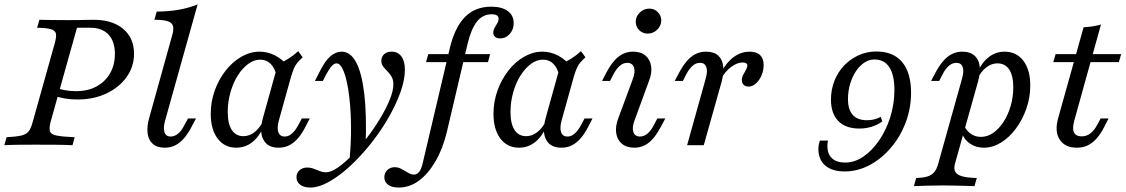

<svg xmlns="http://www.w3.org/2000/svg" viewBox="-27 -661 5124 874"><path d="M-7.3 0 3.2 -36.3Q46.8 -38.7 69.8 -44Q92.7 -49.2 103.6 -63.3Q114.5 -77.4 121.8 -105.6L222.6 -465.3Q230.6 -494.4 227.4 -508.5Q224.2 -522.6 204.4 -528.2Q184.7 -533.9 141.9 -534.7L152.4 -571Q166.1 -570.2 185.5 -570.2Q204.8 -570.2 229.8 -569.8Q254.8 -569.4 284.7 -569.4Q313.7 -569.4 335.9 -569.8Q358.1 -570.2 374.2 -570.6Q390.3 -571 399.2 -571Q484.7 -571 533.9 -529.4Q583.1 -487.9 583.1 -416.1Q583.1 -357.3 549.2 -310.1Q515.3 -262.9 457.3 -235.5Q399.2 -208.1 325 -208.1Q295.2 -208.1 267.3 -212.9Q239.5 -217.7 218.5 -225.8L228.2 -262.1Q241.9 -255.6 266.5 -250.8Q291.1 -246 318.5 -246Q372.6 -246 412.1 -267.3Q451.6 -288.7 473.8 -327Q496 -365.3 496 -415.3Q496 -472.6 466.9 -503.6Q437.9 -534.7 383.9 -534.7H323.4L203.2 -105.6Q196 -77.4 200.4 -63.3Q204.8 -49.2 230.6 -44Q256.5 -38.7 312.9 -36.3L303.2 0Q274.2 -1.6 231.5 -2Q188.7 -2.4 134.7 -2.4Q91.1 -2.4 54.8 -2Q18.5 -1.6 -7.3 0Z M723.4 11.3Q687.9 11.3 668.1 -6.5Q648.4 -24.2 644.8 -55.2Q641.1 -86.3 652.4 -125L755.6 -496Q764.5 -525 760.9 -541.1Q757.3 -557.3 737.1 -564.1Q716.9 -571 675.8 -571L686.3 -608.1Q744.4 -608.9 790.3 -617.3Q836.3 -625.8 872.6 -641.1L725 -113.7Q715.3 -80.6 721.4 -60.1Q727.4 -39.5 750 -39.5Q767.7 -39.5 783.9 -52.8Q800 -66.1 812.9 -92.7L829 -121.8H865.3L846.8 -87.1Q831.5 -56.5 812.9 -34.3Q794.4 -12.1 772.6 -0.4Q750.8 11.3 723.4 11.3Z M1048.4 11.3Q995.2 11.3 963.7 -30.2Q932.3 -71.8 932.3 -142.7Q932.3 -197.6 950.4 -248.4Q968.5 -299.2 1000 -339.5Q1031.5 -379.8 1071.8 -402.8Q1112.1 -425.8 1154.8 -425.8Q1191.9 -425.8 1225.4 -408.5Q1258.9 -391.1 1286.3 -358.1L1231.5 -316.1Q1224.2 -351.6 1204.8 -370.6Q1185.5 -389.5 1158.1 -389.5Q1129 -389.5 1102.4 -369.8Q1075.8 -350 1054.8 -316.5Q1033.9 -283.1 1021.8 -239.9Q1009.7 -196.8 1009.7 -150.8Q1009.7 -97.6 1028.2 -69.4Q1046.8 -41.1 1080.6 -41.1Q1108.1 -41.1 1131.5 -59.3Q1154.8 -77.4 1172.6 -112.1V-83.9Q1152.4 -37.9 1120.6 -13.3Q1088.7 11.3 1048.4 11.3ZM1241.1 11.3Q1191.1 11.3 1171.8 -25.4Q1152.4 -62.1 1170.2 -125L1237.9 -368.5Q1262.1 -379 1285.9 -394Q1309.7 -408.9 1330.6 -428.2L1350.8 -400Q1336.3 -387.1 1326.6 -375.4Q1316.9 -363.7 1310.9 -349.2Q1304.8 -334.7 1298.4 -313.7L1242.7 -113.7Q1233.1 -79 1239.9 -59.3Q1246.8 -39.5 1269.4 -39.5Q1282.3 -39.5 1293.5 -46.8Q1304.8 -54 1314.1 -65.7Q1323.4 -77.4 1331.5 -92.7L1346.8 -121.8H1383.1L1361.3 -79.8Q1347.6 -53.2 1330.2 -32.7Q1312.9 -12.1 1291.1 -0.4Q1269.4 11.3 1241.1 11.3Z M1384.7 192.7Q1357.3 192.7 1339.9 180.2Q1322.6 167.7 1322.6 146Q1322.6 125.8 1336.7 113.7Q1350.8 101.6 1371.8 101.6Q1383.9 101.6 1394.4 104.8Q1404.8 108.1 1414.9 112.5Q1425 116.9 1435.5 120.2Q1446 123.4 1456.5 123.4Q1479 123.4 1510.5 102Q1541.9 80.6 1576.2 44.8Q1610.5 8.9 1644 -34.7Q1677.4 -78.2 1704.4 -123.4Q1731.5 -168.5 1747.6 -208.5Q1763.7 -248.4 1763.7 -277.4Q1763.7 -297.6 1755.6 -311.7Q1747.6 -325.8 1736.3 -336.7Q1725 -347.6 1716.9 -358.5Q1708.9 -369.4 1708.9 -384.7Q1708.9 -402.4 1721.4 -414.1Q1733.9 -425.8 1755.6 -425.8Q1783.9 -425.8 1800 -404.4Q1816.1 -383.1 1816.1 -343.5Q1816.1 -297.6 1795.6 -240.3Q1775 -183.1 1739.9 -122.6Q1704.8 -62.1 1660.1 -6Q1615.3 50 1566.9 94.8Q1518.5 139.5 1471.4 166.1Q1424.2 192.7 1384.7 192.7ZM1562.1 87.1Q1569.4 18.5 1570.6 -48.4Q1571.8 -115.3 1567.3 -173.8Q1562.9 -232.3 1554 -277Q1545.2 -321.8 1532.7 -347.2Q1520.2 -372.6 1504.8 -372.6Q1494.4 -372.6 1483.5 -360.9Q1472.6 -349.2 1458.1 -322.6L1442.7 -292.7H1406.5L1432.3 -342.7Q1454 -385.5 1477.8 -405.6Q1501.6 -425.8 1528.2 -425.8Q1567.7 -425.8 1593.5 -378.6Q1619.4 -331.5 1631 -235.5Q1642.7 -139.5 1637.1 5.6Q1627.4 19.4 1616.1 31.9Q1604.8 44.4 1591.9 58.1Q1579 71.8 1562.1 87.1Z M1787.9 192.7Q1757.3 192.7 1739.9 180.2Q1722.6 167.7 1722.6 146Q1722.6 125.8 1736.3 112.9Q1750 100 1770.2 100Q1783.1 100 1794.4 105.2Q1805.6 110.5 1816.1 116.9Q1826.6 123.4 1836.7 128.6Q1846.8 133.9 1856.5 133.9Q1871 133.9 1881 121.4Q1891.1 108.9 1897.6 79.8L2020.2 -440.3Q2042.7 -535.5 2089.1 -583.1Q2135.5 -630.6 2208.9 -630.6Q2257.3 -630.6 2284.3 -610.9Q2311.3 -591.1 2311.3 -555.6Q2311.3 -526.6 2293.5 -506.5Q2275.8 -486.3 2250 -486.3Q2235.5 -486.3 2227 -493.1Q2218.5 -500 2218.5 -512.1Q2218.5 -524.2 2224.6 -534.7Q2230.6 -545.2 2236.7 -555.2Q2242.7 -565.3 2242.7 -575.8Q2242.7 -596 2211.3 -596Q2170.2 -596 2144 -562.5Q2117.7 -529 2101.6 -462.1L2007.3 -61.3Q1988.7 16.1 1955.6 73Q1922.6 129.8 1880.2 161.3Q1837.9 192.7 1787.9 192.7ZM1912.1 -378.2 1922.6 -414.5H2204L2194.4 -378.2Z M2335.5 11.3Q2282.3 11.3 2250.8 -30.2Q2219.4 -71.8 2219.4 -142.7Q2219.4 -197.6 2237.5 -248.4Q2255.6 -299.2 2287.1 -339.5Q2318.5 -379.8 2358.9 -402.8Q2399.2 -425.8 2441.9 -425.8Q2479 -425.8 2512.5 -408.5Q2546 -391.1 2573.4 -358.1L2518.5 -316.1Q2511.3 -351.6 2491.9 -370.6Q2472.6 -389.5 2445.2 -389.5Q2416.1 -389.5 2389.5 -369.8Q2362.9 -350 2341.9 -316.5Q2321 -283.1 2308.9 -239.9Q2296.8 -196.8 2296.8 -150.8Q2296.8 -97.6 2315.3 -69.4Q2333.9 -41.1 2367.7 -41.1Q2395.2 -41.1 2418.5 -59.3Q2441.9 -77.4 2459.7 -112.1V-83.9Q2439.5 -37.9 2407.7 -13.3Q2375.8 11.3 2335.5 11.3ZM2528.2 11.3Q2478.2 11.3 2458.9 -25.4Q2439.5 -62.1 2457.3 -125L2525 -368.5Q2549.2 -379 2573 -394Q2596.8 -408.9 2617.7 -428.2L2637.9 -400Q2623.4 -387.1 2613.7 -375.4Q2604 -363.7 2598 -349.2Q2591.9 -334.7 2585.5 -313.7L2529.8 -113.7Q2520.2 -79 2527 -59.3Q2533.9 -39.5 2556.5 -39.5Q2569.4 -39.5 2580.6 -46.8Q2591.9 -54 2601.2 -65.7Q2610.5 -77.4 2618.5 -92.7L2633.9 -121.8H2670.2L2648.4 -79.8Q2634.7 -53.2 2617.3 -32.7Q2600 -12.1 2578.2 -0.4Q2556.5 11.3 2528.2 11.3Z M2860.5 11.3Q2825 11.3 2803.6 -6.9Q2782.3 -25 2777.8 -56Q2773.4 -87.1 2788.7 -125.8L2853.2 -300Q2866.1 -333.1 2858.9 -354Q2851.6 -375 2828.2 -375Q2810.5 -375 2794.8 -361.7Q2779 -348.4 2765.3 -322.6L2750 -292.7H2713.7L2731.5 -327.4Q2758.9 -379.8 2788.3 -402.8Q2817.7 -425.8 2854.8 -425.8Q2890.3 -425.8 2911.3 -408.1Q2932.3 -390.3 2937.1 -359.3Q2941.9 -328.2 2925.8 -288.7L2862.1 -114.5Q2849.2 -81.5 2856 -60.5Q2862.9 -39.5 2886.3 -39.5Q2922.6 -39.5 2950 -92.7L2965.3 -121.8H3001.6L2983.1 -87.1Q2955.6 -34.7 2926.6 -11.7Q2897.6 11.3 2860.5 11.3ZM2921 -508.1Q2898.4 -508.1 2882.7 -523.8Q2866.9 -539.5 2866.9 -562.1Q2866.9 -586.3 2885.5 -604Q2904 -621.8 2929 -621.8Q2951.6 -621.8 2967.3 -606Q2983.1 -590.3 2983.1 -567.7Q2983.1 -544.4 2964.9 -526.2Q2946.8 -508.1 2921 -508.1Z M3100.8 0 3184.7 -300.8Q3195.2 -335.5 3188.3 -355.2Q3181.5 -375 3159.7 -375Q3141.1 -375 3125.8 -361.7Q3110.5 -348.4 3096.8 -322.6L3081.5 -292.7H3044.4L3062.9 -327.4Q3079 -358.1 3097.2 -380.2Q3115.3 -402.4 3137.5 -414.1Q3159.7 -425.8 3186.3 -425.8Q3222.6 -425.8 3241.9 -408.5Q3261.3 -391.1 3264.9 -360.1Q3268.5 -329 3258.1 -289.5L3176.6 0ZM3380.6 -266.9Q3366.1 -266.9 3358.1 -275Q3350 -283.1 3350 -296.8Q3350 -308.9 3356.5 -321Q3362.9 -333.1 3369 -344Q3375 -354.8 3375 -362.9Q3375 -376.6 3353.2 -376.6Q3329 -376.6 3301.6 -356.5Q3274.2 -336.3 3256.5 -303.2V-332.3Q3279.8 -377.4 3313.3 -401.6Q3346.8 -425.8 3385.5 -425.8Q3416.9 -425.8 3433.1 -410.1Q3449.2 -394.4 3449.2 -365.3Q3449.2 -340.3 3439.5 -317.7Q3429.8 -295.2 3414.1 -281Q3398.4 -266.9 3380.6 -266.9Z M3817.7 119.4Q3761.3 119.4 3729.8 92.7Q3698.4 66.1 3698.4 16.9Q3698.4 0 3704.8 -21H3742.7Q3740.3 -13.7 3739.9 -7.3Q3739.5 -0.8 3739.5 4.8Q3739.5 40.3 3760.5 59.7Q3781.5 79 3820.2 79Q3863.7 79 3903.6 51.6Q3943.5 24.2 3975.4 -22.6Q4007.3 -69.4 4025.8 -128.6Q4044.4 -187.9 4044.4 -251.6Q4044.4 -319.4 4021.4 -354.8Q3998.4 -390.3 3953.2 -390.3Q3929 -390.3 3907.3 -375.8Q3885.5 -361.3 3869 -336.3Q3852.4 -311.3 3842.7 -278.6Q3833.1 -246 3833.1 -209.7Q3833.1 -162.1 3854.8 -137.9Q3876.6 -113.7 3920.2 -113.7Q3953.2 -113.7 3982.3 -129L3989.5 -108.1Q3943.5 -75.8 3884.7 -75.8Q3822.6 -75.8 3789.1 -110.1Q3755.6 -144.4 3755.6 -207.3Q3755.6 -253.2 3771.4 -293.1Q3787.1 -333.1 3815.7 -362.9Q3844.4 -392.7 3881.9 -409.7Q3919.4 -426.6 3962.1 -426.6Q4039.5 -426.6 4079.8 -378.2Q4120.2 -329.8 4120.2 -238.7Q4120.2 -168.5 4096 -104Q4071.8 -39.5 4029 10.9Q3986.3 61.3 3931.9 90.3Q3877.4 119.4 3817.7 119.4Z M4133.1 186.3 4143.5 149.2Q4175 148.4 4194.8 142.3Q4214.5 136.3 4225.8 122.6Q4237.1 108.9 4243.5 85.5L4351.6 -300.8Q4362.1 -337.1 4355.2 -356Q4348.4 -375 4326.6 -375Q4308.9 -375 4293.1 -362.1Q4277.4 -349.2 4263.7 -322.6L4248.4 -292.7H4211.3L4229.8 -327.4Q4246 -358.1 4264.1 -380.2Q4282.3 -402.4 4304.4 -414.1Q4326.6 -425.8 4353.2 -425.8Q4404 -425.8 4423.4 -389.5Q4442.7 -353.2 4425 -289.5L4320.2 83.9Q4313.7 107.3 4321.4 121Q4329 134.7 4352.8 141.5Q4376.6 148.4 4419.4 149.2L4408.9 186.3Q4394.4 185.5 4371 185.1Q4347.6 184.7 4320.6 183.9Q4293.5 183.1 4266.1 183.1Q4225.8 183.1 4189.5 184.3Q4153.2 185.5 4133.1 186.3ZM4451.6 11.3Q4415.3 11.3 4388.3 -7.3Q4361.3 -25.8 4351.6 -56.5L4362.9 -86.3Q4375 -62.9 4394.4 -50.4Q4413.7 -37.9 4437.9 -37.9Q4467.7 -37.9 4494 -56Q4520.2 -74.2 4540.7 -105.6Q4561.3 -137.1 4573.4 -177.8Q4585.5 -218.5 4585.5 -262.9Q4585.5 -316.9 4566.9 -344.8Q4548.4 -372.6 4512.9 -372.6Q4486.3 -372.6 4462.9 -354.4Q4439.5 -336.3 4422.6 -303.2V-331.5Q4442.7 -377.4 4474.6 -401.6Q4506.5 -425.8 4546 -425.8Q4600 -425.8 4631.5 -384.3Q4662.9 -342.7 4662.9 -271.8Q4662.9 -217.7 4645.2 -166.9Q4627.4 -116.1 4597.6 -75.8Q4567.7 -35.5 4529.8 -12.1Q4491.9 11.3 4451.6 11.3Z M4875 11.3Q4820.2 11.3 4796.4 -26.2Q4772.6 -63.7 4790.3 -125L4905.6 -537.1Q4926.6 -537.9 4946.8 -541.1Q4966.9 -544.4 4984.7 -549.2L4863.7 -113.7Q4853.2 -76.6 4861.7 -58.5Q4870.2 -40.3 4897.6 -40.3Q4918.5 -40.3 4935.9 -53.2Q4953.2 -66.1 4967.7 -92.7L4983.1 -121.8H5019.4L4993.5 -71.8Q4980.6 -48.4 4963.7 -29.4Q4946.8 -10.5 4925.4 0.4Q4904 11.3 4875 11.3ZM4767.7 -378.2 4778.2 -414.5H5076.6L5066.1 -378.2Z"/></svg>

Font: Playfair 9pt
Style: Italic
Weight: 400
Italic angle: -15.6°
Designer: Claus Eggers Sørensen
Foundry: Claus Eggers Sørensen
Version: Version 2.001;gftools[0.9.30]